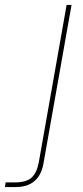

<svg xmlns="http://www.w3.org/2000/svg" viewBox="-133 -541 337 781"><path d="M-113 220 -110 201H-73Q-26 201 -4.5 181.5Q17 162 25 118L138 -521H158L44 123Q39 153 25.5 174.5Q12 196 -11.5 208Q-35 220 -72 220Z"/></svg>

Font: DM Sans 10pt Thin
Style: Italic
Weight: 250
Italic angle: -10°
Version: Version 4.004;gftools[0.9.30]